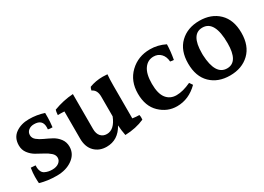

<svg xmlns="http://www.w3.org/2000/svg" viewBox="-14 -1013 2030 1475"><g transform="rotate(-30 1001.0 -276.0)"><path d="M57 -381Q57 -449 105.5 -483.5Q154 -518 224 -518Q294 -518 357 -497Q357 -485 357 -454.5Q357 -424 351 -373Q325 -373 312 -377Q313 -388 313 -397Q313 -465 239 -465Q209 -465 189.5 -449Q170 -433 170 -407Q170 -381 192.5 -362.5Q215 -344 247.5 -329.5Q280 -315 312.5 -297.5Q345 -280 367.5 -250Q390 -220 390 -180Q390 -115 334 -74.5Q278 -34 195 -34Q112 -34 46 -54Q44 -77 44 -110.5Q44 -144 51 -188Q53 -188 92 -185Q92 -179 92 -164.5Q92 -150 99.5 -132Q107 -114 124 -106Q151 -92 188 -92Q225 -92 247 -109Q269 -126 269 -151Q269 -176 247 -195.5Q225 -215 194 -231Q163 -247 132 -265Q101 -283 79 -312.5Q57 -342 57 -381Z M916 -415V-126Q948 -121 976 -121Q979 -109 979 -98Q979 -87 978 -79Q903 -45 806 -42Q797 -88 794 -134Q740 -35 638 -35Q573 -35 532 -76.5Q491 -118 491 -192V-433Q476 -434 460.5 -434Q445 -434 433 -434Q435 -464 440 -478Q528 -511 614 -516V-206Q614 -164 634.5 -141.5Q655 -119 688 -119Q755 -119 793 -215V-390Q793 -450 751 -468Q755 -487 761 -496Q816 -517 879 -517Q899 -517 920 -515Q916 -479 916 -415Z M1262 -34Q1177 -34 1112.5 -95.5Q1048 -157 1048 -268.5Q1048 -380 1120 -449Q1192 -518 1298 -518Q1367 -518 1431 -486Q1430 -426 1417 -355Q1406 -355 1386 -359Q1383 -404 1357.5 -430Q1332 -456 1294 -456Q1242 -456 1210.5 -412Q1179 -368 1179 -280.5Q1179 -193 1211.5 -151.5Q1244 -110 1300.5 -110Q1357 -110 1430 -144L1449 -116Q1367 -34 1262 -34Z M1839 -260Q1839 -461 1730 -461Q1629 -461 1629 -292Q1629 -284 1629 -276Q1637 -94 1740 -94Q1839 -94 1839 -260ZM1735.5 -518Q1841 -518 1906 -455Q1971 -392 1971 -277Q1971 -162 1905 -98.5Q1839 -35 1733 -35Q1627 -35 1562.5 -98Q1498 -161 1498 -276Q1498 -391 1564 -454.5Q1630 -518 1735.5 -518Z"/></g></svg>

Font: Halant SemiBold
Style: Regular
Weight: 600
Designer: Hitesh Malaviya (Devanagari), Satya Rajpurohit (Latin)
Foundry: Indian Type Foundry
Version: Version 1.101;PS 1.0;hotconv 1.0.78;makeotf.lib2.5.61930; tt